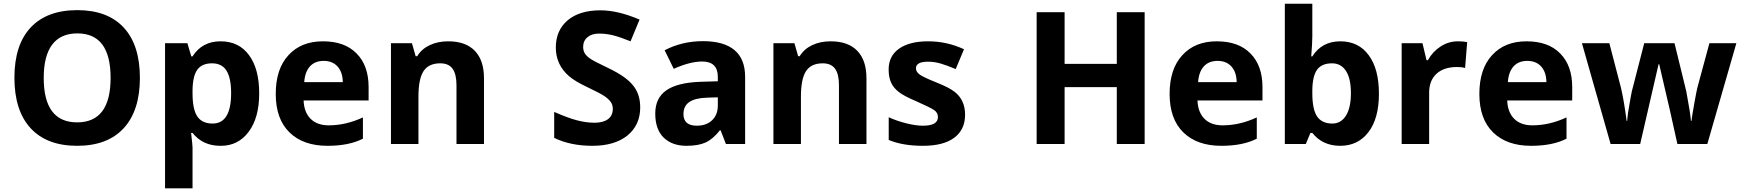

<svg xmlns="http://www.w3.org/2000/svg" viewBox="-20 -780 9435 1040"><path d="M146 -85.4Q58.1 -180.7 58.1 -358.9Q58.1 -537.1 146.2 -631.1Q234.4 -725.1 398.7 -725.1Q563 -725.1 650.4 -630.4Q737.8 -535.6 737.8 -358.2Q737.8 -180.7 649.9 -85.4Q562 9.8 397.9 9.8Q233.9 9.8 146 -85.4ZM398.9 -599.1Q308.6 -599.1 262.7 -538.3Q216.8 -477.5 216.8 -357.9Q216.8 -117.2 397.9 -117.2Q579.1 -117.2 579.1 -358.2Q579.1 -599.1 398.9 -599.1Z M1022.9 -474.6Q1074.7 -556.2 1174.6 -556.2Q1274.4 -556.2 1329.1 -481Q1383.8 -407.2 1384 -275.1Q1384.3 -143.1 1327.4 -66.7Q1270.5 9.8 1177.2 9.8Q1175.8 9.8 1173.8 9.8Q1078.1 9.8 1022.9 -60.1H1015.1Q1022.9 5.9 1022.9 19V240.2H874V-545.9H995.1L1016.1 -474.6ZM1022.9 -274.9Q1022.9 -187.5 1048.8 -149.2Q1074.7 -110.8 1131.8 -110.8Q1231.9 -110.8 1231.9 -275.9Q1231.9 -356.9 1207 -397Q1182.1 -437 1128.2 -437Q1074.2 -437 1049.1 -402.8Q1023.9 -368.7 1022.9 -291Z M1945.8 -28.8Q1870.6 9.8 1753.9 9.8Q1622.1 9.8 1547.9 -63Q1473.6 -135.7 1473.6 -271Q1473.6 -406.2 1542 -480.5Q1610.4 -556.2 1729 -556.2Q1847.7 -556.2 1911.6 -490.2Q1976.6 -424.8 1976.6 -308.1V-235.8H1624.5Q1627 -171.9 1662.4 -136.5Q1697.8 -101.1 1760.7 -101.1Q1853.5 -101.1 1945.8 -144ZM1627.9 -335H1836.9Q1835.9 -389.6 1808.3 -419.9Q1780.8 -450.2 1733.4 -450.2Q1686 -450.2 1658.9 -420.4Q1631.8 -390.6 1627.9 -335Z M2407.7 -556.2Q2502.4 -556.2 2552 -504.6Q2601.6 -453.1 2601.6 -356V0H2452.6V-318.8Q2452.6 -378.4 2431.4 -407.7Q2410.2 -437 2364.7 -437Q2302.2 -437 2274.4 -395Q2246.6 -353 2246.6 -256.8V0H2097.7V-545.9H2211.4L2231.4 -475.6H2239.7Q2264.2 -515.1 2307.9 -535.6Q2351.6 -556.2 2407.7 -556.2Z M2981.9 -173.8Q3056.2 -141.1 3105.7 -128.2Q3155.3 -115.2 3200.9 -115.2Q3246.6 -115.2 3272.9 -134.3Q3299.3 -153.3 3299.3 -190.9Q3299.3 -211.9 3288.1 -227.8Q3276.9 -243.7 3253.7 -259.5Q3230.5 -275.4 3162.6 -307.4Q3094.7 -339.4 3062.5 -367.2Q2990.7 -429.2 2990.7 -522.5Q2990.7 -615.7 3054.7 -669.9Q3119.1 -724.1 3232.4 -724.1Q3327.6 -724.1 3444.3 -673.8L3395.5 -556.2Q3340.3 -578.6 3302.2 -588.4Q3264.2 -598.1 3224.9 -598.1Q3185.5 -598.1 3162.1 -578.4Q3138.7 -558.6 3138.7 -525.9Q3138.7 -505.9 3147.7 -491Q3156.7 -476.1 3177 -462.2Q3197.3 -448.2 3273.4 -412.1Q3373 -364.7 3410.2 -315.9Q3447.8 -269 3447.8 -198.2Q3447.8 -102.5 3377.9 -45.4Q3308.1 9.8 3189 9.8Q3069.8 9.8 2981.9 -33.2Z M3580.1 -507.8Q3674.8 -557.1 3787.6 -557.1Q3900.4 -557.1 3958.3 -508.8Q4016.1 -460.4 4016.1 -363.8V0H3912.1L3883.3 -74.2H3879.4Q3841.8 -26.4 3802.2 -8.3Q3762.7 9.8 3698.2 9.8Q3620.1 9.8 3574.2 -35.2Q3529.3 -80.1 3529.3 -164.6Q3529.3 -249 3589.4 -290.8Q3649.4 -332.5 3773.4 -336.9L3868.2 -339.8V-363.8Q3868.2 -446.8 3783.2 -446.8Q3717.8 -446.8 3629.4 -407.2ZM3682.1 -162.1Q3682.1 -99.1 3754.4 -99.1Q3806.6 -99.1 3837.4 -128.9Q3868.2 -158.7 3868.2 -208V-252.9L3810.5 -251Q3745.6 -249 3713.9 -227.5Q3682.1 -206.1 3682.1 -162.1Z M4479.5 -556.2Q4574.2 -556.2 4623.8 -504.6Q4673.3 -453.1 4673.3 -356V0H4524.4V-318.8Q4524.4 -378.4 4503.2 -407.7Q4481.9 -437 4436.5 -437Q4374 -437 4346.2 -395Q4318.4 -353 4318.4 -256.8V0H4169.4V-545.9H4283.2L4303.2 -475.6H4311.5Q4335.9 -515.1 4379.6 -535.6Q4423.3 -556.2 4479.5 -556.2Z M4979.5 -99.1Q5060.5 -99.1 5060.5 -146Q5060.5 -169.9 5039.3 -184.1Q5018.1 -198.2 4942.4 -231.9Q4879.4 -258.3 4849.6 -280.8Q4820.3 -303.2 4806.9 -332.3Q4793.5 -361.3 4793.5 -403.8Q4793.5 -476.6 4849.9 -516.4Q4906.2 -556.2 5007.8 -556.2Q5109.4 -556.2 5201.7 -513.2L5156.7 -405.8Q5109.4 -425.8 5075.4 -435.8Q5041.5 -445.8 5007.3 -445.8Q4941.4 -445.8 4941.4 -410.2Q4941.4 -390.1 4962.9 -375.2Q4984.4 -360.4 5052 -333.5Q5119.6 -306.6 5149.4 -283.7Q5207.5 -239.7 5207.5 -158.7Q5207.5 -77.6 5148.9 -33.9Q5090.3 9.8 4979.5 9.8Q4868.7 9.8 4793.9 -22V-145Q4835.9 -125.5 4887.9 -112.3Q4939.9 -99.1 4979.5 -99.1Z M6180.2 0H6029.3V-308.1H5746.6V0H5595.2V-713.9H5746.6V-434.1H6029.3V-713.9H6180.2Z M6787.6 -28.8Q6712.4 9.8 6595.7 9.8Q6463.9 9.8 6389.6 -63Q6315.4 -135.7 6315.4 -271Q6315.4 -406.2 6383.8 -480.5Q6452.1 -556.2 6570.8 -556.2Q6689.5 -556.2 6753.4 -490.2Q6818.4 -424.8 6818.4 -308.1V-235.8H6466.3Q6468.8 -171.9 6504.2 -136.5Q6539.6 -101.1 6602.5 -101.1Q6695.3 -101.1 6787.6 -144ZM6469.7 -335H6678.7Q6677.7 -389.6 6650.1 -419.9Q6622.6 -450.2 6575.2 -450.2Q6527.8 -450.2 6500.7 -420.4Q6473.6 -390.6 6469.7 -335Z M7088.4 -759.8V-583Q7088.4 -549.3 7082.5 -474.6H7088.4Q7140.1 -556.2 7240 -556.2Q7339.8 -556.2 7394.5 -480Q7449.2 -405.8 7449.2 -272.2Q7449.2 -138.7 7392.6 -64.5Q7335.9 9.8 7239.7 9.8Q7143.6 9.8 7088.4 -60.1H7078.1L7053.2 0H6939.5V-759.8ZM7088.4 -274.9Q7088.4 -187.5 7114.3 -149.2Q7140.1 -110.8 7197.3 -110.8Q7243.7 -110.8 7270.5 -153.6Q7297.4 -196.3 7297.4 -275.6Q7297.4 -355 7270.5 -396Q7243.7 -437 7195.3 -437Q7139.6 -437 7114.5 -402.8Q7089.4 -368.7 7088.4 -291Z M7877 -556.2Q7907.7 -556.2 7927.2 -551.8L7916 -412.1Q7898.4 -417 7872.1 -417Q7800.8 -417 7761 -380.4Q7721.2 -343.8 7721.2 -277.8V0H7572.3V-545.9H7685.1L7707 -454.1H7714.4Q7740.7 -501 7782.7 -527.8Q7825.7 -556.2 7877 -556.2Z M8465.3 -28.8Q8390.1 9.8 8273.4 9.8Q8141.6 9.8 8067.4 -63Q7993.2 -135.7 7993.2 -271Q7993.2 -406.2 8061.5 -480.5Q8129.9 -556.2 8248.5 -556.2Q8367.2 -556.2 8431.2 -490.2Q8496.1 -424.8 8496.1 -308.1V-235.8H8144Q8146.5 -171.9 8181.9 -136.5Q8217.3 -101.1 8280.3 -101.1Q8373 -101.1 8465.3 -144ZM8147.5 -335H8356.4Q8355.5 -389.6 8327.9 -419.9Q8300.3 -450.2 8252.9 -450.2Q8205.6 -450.2 8178.5 -420.4Q8151.4 -390.6 8147.5 -335Z M9228 0H9065.9L9023.4 -190.9L8967.3 -432.1H8963.9L8864.3 0H8704.1L8548.8 -545.9H8697.3L8760.3 -304.2Q8775.9 -238.8 8791 -125H8793.9Q8796.4 -165.5 8811 -242.7L8818.8 -284.2L8886.2 -545.9H9050.3L9114.3 -284.2Q9137.7 -157.7 9139.2 -125H9142.1Q9146 -156.7 9157.5 -220.2Q9168.9 -283.7 9173.8 -304.2L9239.3 -545.9H9385.3Z"/></svg>

Font: Open Sans Hebrew
Style: Bold
Weight: 700
Foundry: Ascender Corporation, Yanek Iontef
Version: Version 2.001;PS 002.001;hotconv 1.0.70;makeotf.lib2.5.58329